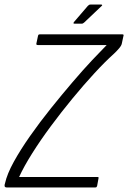

<svg xmlns="http://www.w3.org/2000/svg" viewBox="-45 -824 563 844"><path d="M493 -673Q497 -673 498 -671Q499 -669 497 -663L491 -635Q490 -625 478.5 -611.5Q467 -598 455 -587Q417 -553 370 -502Q323 -451 274 -391.5Q225 -332 179 -270Q133 -208 96.5 -150Q60 -92 39 -46H383Q387 -46 388 -44.5Q389 -43 388 -40L382 -7Q380 -2 378.5 -1Q377 0 373 0H-15Q-23 0 -24.5 -5Q-26 -10 -23 -18Q-14 -59 15.5 -112.5Q45 -166 87.5 -226.5Q130 -287 178.5 -347.5Q227 -408 274 -463Q321 -518 360.5 -560Q400 -602 424 -626H121Q117 -626 115.5 -628Q114 -630 115 -633L122 -666Q123 -670 124.5 -671.5Q126 -673 131 -673ZM315 -720H282Q278 -720 278 -722Q278 -724 280 -727L341 -798Q344 -801 346.5 -802.5Q349 -804 353 -804H400Q403 -804 404 -802Q405 -800 402 -798L325 -725Q322 -723 320 -721.5Q318 -720 315 -720Z"/></svg>

Font: Glory Light
Style: Italic
Weight: 300
Italic angle: -12°
Version: Version 1.011